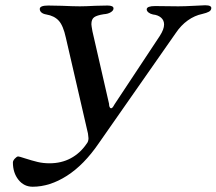

<svg xmlns="http://www.w3.org/2000/svg" viewBox="-20 -674 822 729"><path d="M29 -57Q29 -64 36.5 -72Q44 -80 49 -80Q53 -80 74 -73Q102 -64 123 -59Q144 -54 168 -54Q213 -54 248.5 -73Q284 -92 308 -127Q316 -136 316 -149Q316 -153 314 -167L230 -531Q220 -577 203 -595.5Q186 -614 156 -619Q144 -621 137.5 -626.5Q131 -632 131 -640Q131 -653 163 -653L215 -652Q259 -650 283 -650Q304 -650 342 -652L388 -653Q411 -653 411 -642Q411 -634 400.5 -627.5Q390 -621 374 -620Q348 -616 337.5 -608.5Q327 -601 327 -582Q327 -577 331 -555L394 -280Q394 -273 396 -268Q398 -263 402 -263Q406 -263 410 -269.5Q414 -276 415 -278L587 -538Q603 -563 603 -581Q603 -597 591.5 -607Q580 -617 561 -619Q551 -621 544 -626.5Q537 -632 537 -639Q538 -651 569 -651L657 -650Q681 -650 717 -652Q749 -654 759 -654Q785 -654 782 -641Q781 -634 773 -629.5Q765 -625 748 -621Q719 -615 693 -596.5Q667 -578 647 -548L355 -130Q299 -48 234 -6.5Q169 35 104 35Q71 35 50 8.5Q29 -18 29 -57Z"/></svg>

Font: EB Garamond Medium
Style: Italic
Weight: 500
Italic angle: -17.2°
Designer: Georg Duffner and Octavio Pardo
Foundry: Georg Duffner
Version: Version 1.000